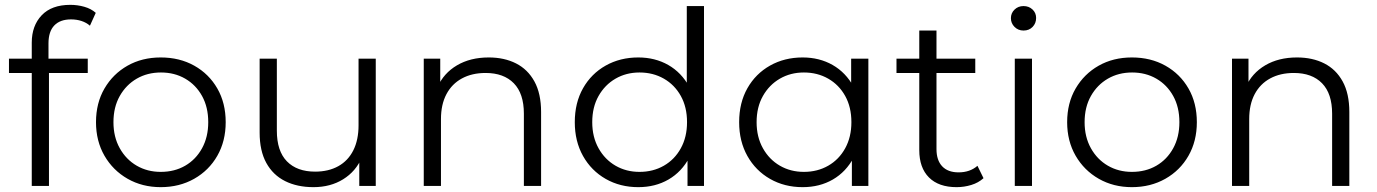

<svg xmlns="http://www.w3.org/2000/svg" viewBox="-20 -767 5679 792"><path d="M111 0V-591Q111 -661 152 -704Q193 -747 270 -747Q300 -747 328 -739Q356 -731 375 -714L351 -661Q336 -674 316 -680.5Q296 -687 273 -687Q228 -687 204 -662Q180 -637 180 -588V-508L182 -475V0ZM17 -466V-525H342V-466Z M643 5Q567 5 506.5 -29.5Q446 -64 411 -124.5Q376 -185 376 -263Q376 -342 411 -402Q446 -462 506 -496Q566 -530 643 -530Q721 -530 781.5 -496Q842 -462 876.5 -402Q911 -342 911 -263Q911 -185 876.5 -124.5Q842 -64 781 -29.5Q720 5 643 5ZM643 -58Q700 -58 744 -83.5Q788 -109 813.5 -155.5Q839 -202 839 -263Q839 -325 813.5 -371Q788 -417 744 -442.5Q700 -468 644 -468Q588 -468 544 -442.5Q500 -417 474 -371Q448 -325 448 -263Q448 -202 474 -155.5Q500 -109 544 -83.5Q588 -58 643 -58Z M1273 5Q1206 5 1156 -20Q1106 -45 1078.5 -95Q1051 -145 1051 -220V-525H1122V-228Q1122 -144 1163.5 -101.5Q1205 -59 1280 -59Q1335 -59 1375.5 -81.5Q1416 -104 1437.5 -147Q1459 -190 1459 -250V-525H1530V0H1462V-144L1473 -118Q1448 -60 1395.5 -27.5Q1343 5 1273 5Z M1996 -530Q2060 -530 2108.5 -505.5Q2157 -481 2184.5 -431Q2212 -381 2212 -305V0H2141V-298Q2141 -381 2099.5 -423.5Q2058 -466 1983 -466Q1927 -466 1885.5 -443.5Q1844 -421 1821.5 -378.5Q1799 -336 1799 -276V0H1728V-525H1796V-381L1785 -408Q1810 -465 1865 -497.5Q1920 -530 1996 -530Z M2613 5Q2538 5 2478.5 -29Q2419 -63 2385 -123.5Q2351 -184 2351 -263Q2351 -343 2385 -403Q2419 -463 2478.5 -496.5Q2538 -530 2613 -530Q2682 -530 2736.5 -499Q2791 -468 2823.5 -408.5Q2856 -349 2856 -263Q2856 -178 2824 -118Q2792 -58 2737.5 -26.5Q2683 5 2613 5ZM2618 -58Q2674 -58 2718.5 -83.5Q2763 -109 2788.5 -155.5Q2814 -202 2814 -263Q2814 -325 2788.5 -371Q2763 -417 2718.5 -442.5Q2674 -468 2618 -468Q2563 -468 2519 -442.5Q2475 -417 2449 -371Q2423 -325 2423 -263Q2423 -202 2449 -155.5Q2475 -109 2519 -83.5Q2563 -58 2618 -58ZM2816 0V-158L2823 -264L2813 -370V-742H2884V0Z M3291 5Q3216 5 3156.5 -29Q3097 -63 3063 -123.5Q3029 -184 3029 -263Q3029 -343 3063 -403Q3097 -463 3156.5 -496.5Q3216 -530 3291 -530Q3360 -530 3414.5 -499Q3469 -468 3501.5 -408.5Q3534 -349 3534 -263Q3534 -178 3502 -118Q3470 -58 3415.5 -26.5Q3361 5 3291 5ZM3296 -58Q3352 -58 3396.5 -83.5Q3441 -109 3466.5 -155.5Q3492 -202 3492 -263Q3492 -325 3466.5 -371Q3441 -417 3396.5 -442.5Q3352 -468 3296 -468Q3241 -468 3197 -442.5Q3153 -417 3127 -371Q3101 -325 3101 -263Q3101 -202 3127 -155.5Q3153 -109 3197 -83.5Q3241 -58 3296 -58ZM3494 0V-158L3501 -264L3491 -370V-525H3562V0Z M3926 5Q3852 5 3812 -35Q3772 -75 3772 -148V-641H3843V-152Q3843 -106 3866.5 -81Q3890 -56 3934 -56Q3981 -56 4012 -83L4037 -32Q4016 -13 3986.5 -4Q3957 5 3926 5ZM3678 -466V-525H4003V-466Z M4166 0V-525H4237V0ZM4202 -641Q4180 -641 4165 -656Q4150 -671 4150 -692Q4150 -713 4165 -727.5Q4180 -742 4202 -742Q4224 -742 4239 -728Q4254 -714 4254 -693Q4254 -671 4239.5 -656Q4225 -641 4202 -641Z M4649 5Q4573 5 4512.5 -29.5Q4452 -64 4417 -124.5Q4382 -185 4382 -263Q4382 -342 4417 -402Q4452 -462 4512 -496Q4572 -530 4649 -530Q4727 -530 4787.5 -496Q4848 -462 4882.5 -402Q4917 -342 4917 -263Q4917 -185 4882.5 -124.5Q4848 -64 4787 -29.5Q4726 5 4649 5ZM4649 -58Q4706 -58 4750 -83.5Q4794 -109 4819.5 -155.5Q4845 -202 4845 -263Q4845 -325 4819.5 -371Q4794 -417 4750 -442.5Q4706 -468 4650 -468Q4594 -468 4550 -442.5Q4506 -417 4480 -371Q4454 -325 4454 -263Q4454 -202 4480 -155.5Q4506 -109 4550 -83.5Q4594 -58 4649 -58Z M5330 -530Q5394 -530 5442.5 -505.5Q5491 -481 5518.5 -431Q5546 -381 5546 -305V0H5475V-298Q5475 -381 5433.5 -423.5Q5392 -466 5317 -466Q5261 -466 5219.5 -443.5Q5178 -421 5155.5 -378.5Q5133 -336 5133 -276V0H5062V-525H5130V-381L5119 -408Q5144 -465 5199 -497.5Q5254 -530 5330 -530Z"/></svg>

Font: MOST Montserrat
Style: Regular
Weight: 400
Designer: Julieta Ulanovsky
Foundry: Julieta Ulanovsky
Version: Version 8.000;March 11, 2024;FontCreator 15.0.0.2926 64-bit